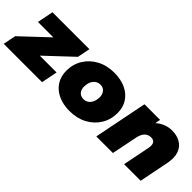

<svg xmlns="http://www.w3.org/2000/svg" viewBox="34 -1198 1849 1849"><g transform="rotate(45 959.0 -273.5)"><path d="M-25 0 1 -130 269 -382H59L92 -547H595L569 -417L301 -165H530L497 0Z M881 10Q791 10 724 -21.5Q657 -53 620.5 -110Q584 -167 584 -243Q584 -333 628 -404Q672 -475 749 -516Q826 -557 925 -557Q1016 -557 1082.5 -525.5Q1149 -494 1185.5 -437.5Q1222 -381 1222 -304Q1222 -214 1178 -143Q1134 -72 1057.5 -31Q981 10 881 10ZM894 -166Q938 -166 965.5 -200.5Q993 -235 993 -293Q993 -328 972 -354.5Q951 -381 912 -381Q868 -381 840.5 -346.5Q813 -312 813 -254Q813 -215 834.5 -190.5Q856 -166 894 -166Z M1711 -557Q1779 -557 1827.5 -528.5Q1876 -500 1896.5 -443.5Q1917 -387 1900 -302L1840 0H1614L1669 -275Q1687 -367 1616 -367Q1578 -367 1552 -341.5Q1526 -316 1515 -263L1462 0H1236L1345 -547H1558L1547 -492Q1583 -525 1626 -541Q1669 -557 1711 -557Z"/></g></svg>

Font: Montserrat Black
Style: Italic
Weight: 900
Italic angle: -11.3°
Designer: Julieta Ulanovsky
Foundry: Julieta Ulanovsky
Version: Version 9.000; ttfautohint (v1.8.4.7-5d5b)